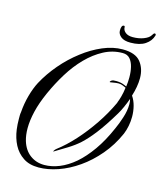

<svg xmlns="http://www.w3.org/2000/svg" viewBox="-135 -910 947 1136"><g transform="rotate(15 338.5 -342.0)"><path d="M210 130Q153 130 116 105Q78 80 56.5 39Q35 -2 28 -54Q26 -69 25 -85Q24 -101 24 -117Q24 -128 24 -138.5Q24 -149 26 -159Q30 -213 44 -263.5Q58 -314 78 -352Q112 -415 161.5 -473Q211 -531 270 -576Q328 -621 390.5 -647.5Q453 -674 512 -674Q590 -674 622 -634Q654 -594 654 -535Q654 -509 649 -481Q644 -453 635 -424Q652 -399 660 -367.5Q668 -336 668 -303Q668 -274 662.5 -246Q657 -218 647 -194Q613 -117 561.5 -56.5Q510 4 451 45Q391 87 328.5 108.5Q266 130 210 130ZM239 107Q284 107 331 88Q378 69 424 30Q469 -9 511.5 -69Q554 -129 590 -212Q604 -242 618.5 -286.5Q633 -331 633 -370Q633 -389 629 -402Q618 -372 606 -345.5Q594 -319 583 -301Q532 -216 492.5 -165Q453 -114 418 -82Q388 -55 349 -31Q310 -7 275 14Q267 19 272 11Q277 3 283 -2Q336 -42 387 -98.5Q438 -155 483 -221.5Q528 -288 561 -359L563 -366Q568 -377 575 -402Q582 -427 586 -459L568 -467Q555 -473 540 -473Q536 -473 532 -472.5Q528 -472 524 -472L492 -467Q483 -465 489 -473Q495 -480 504 -482Q507 -482 512 -482.5Q517 -483 523 -483Q534 -483 547 -481Q560 -479 574 -473L588 -467Q590 -481 591 -495.5Q592 -510 592 -524Q592 -558 585 -587Q578 -616 562 -634.5Q546 -653 517 -653Q456 -653 401.5 -624Q347 -595 300 -547Q252 -498 213.5 -435.5Q175 -373 145 -306Q115 -239 101.5 -182Q88 -125 88 -78Q88 -57 90.5 -38Q93 -19 98 -2Q114 51 151.5 79Q189 107 239 107ZM544 -724Q505 -724 485.5 -740Q466 -756 466 -777Q466 -811 482 -811Q488 -811 488 -803Q488 -785 504 -772Q520 -759 549 -759Q586 -759 615.5 -770.5Q645 -782 655 -798Q664 -814 670 -814Q675 -814 676.5 -810.5Q678 -807 677 -803Q667 -768 634 -746Q601 -724 544 -724Z"/></g></svg>

Font: Birthstone Bounce
Style: Regular
Weight: 400
Designer: Robert E. Leuschke
Foundry: Rob Leuschke
Version: Version 1.010; ttfautohint (v1.8.3)